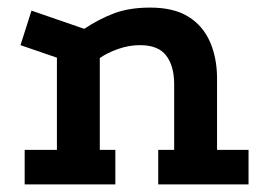

<svg xmlns="http://www.w3.org/2000/svg" viewBox="-20 -486 701 506"><path d="M45 0V-91H130V-334L34 -367L63 -458L202 -410Q241 -436 281 -451Q321 -466 376 -466Q438 -466 476.5 -442Q515 -418 533.5 -375.5Q552 -333 552 -279V-91H635V0H397V-91H439V-264Q439 -312 418 -339.5Q397 -367 349 -367Q320 -367 291.5 -357Q263 -347 243 -333V-91H284V0Z"/></svg>

Font: Podkova
Style: Bold
Weight: 700
Designer: Ilya Yudin
Foundry: Cyreal (www.cyreal.org)
Version: Version 2.102; ttfautohint (v1.8.1.43-b0c9)